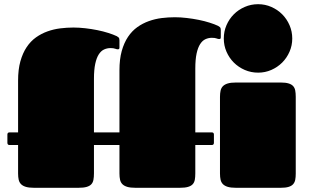

<svg xmlns="http://www.w3.org/2000/svg" viewBox="-20 -892 1470 912"><path d="M907.7 -203.1V-68.4Q907.7 -50.8 905.3 -37.8Q902.8 -24.9 895 -16.6Q887.2 -8.3 872.8 -4.2Q858.4 0 834.5 0H622.6Q599.1 0 584.5 -4.4Q569.8 -8.8 561.5 -17.1Q553.2 -25.4 550.3 -38.1Q547.4 -50.8 547.4 -67.9V-203.1H426.3V-68.4Q426.3 -50.8 423.8 -37.8Q421.4 -24.9 413.6 -16.6Q405.8 -8.3 391.4 -4.2Q377 0 353 0H141.1Q117.7 0 103 -4.4Q88.4 -8.8 80.1 -17.1Q71.8 -25.4 68.8 -38.1Q65.9 -50.8 65.9 -67.9V-203.1H25.4Q15.1 -203.1 15.1 -213.9V-252.9Q15.1 -263.2 25.4 -263.2H65.9V-509.3Q65.9 -562 76.9 -601.1Q87.9 -640.1 106.7 -668.2Q125.5 -696.3 150.9 -714.4Q176.3 -732.4 205.6 -742.9Q234.9 -753.4 266.4 -757.3Q297.9 -761.2 329.1 -761.2Q356 -761.2 385.5 -757.8Q415 -754.4 442.6 -748.8Q470.2 -743.2 494.1 -735.6Q518.1 -728 534.7 -720.2Q538.6 -718.3 543 -714.4Q547.4 -710.4 547.4 -700.7V-666.5Q547.4 -660.2 544.9 -658.9Q542.5 -657.7 540.5 -657.7Q534.2 -657.7 526.9 -660.6Q519.5 -663.6 504.9 -663.6Q488.8 -663.6 474.4 -657Q460 -650.4 449.2 -633.8Q438.5 -617.2 432.4 -588.9Q426.3 -560.5 426.3 -517.6V-263.2H547.4V-558.1Q547.4 -610.8 558.3 -649.9Q569.3 -689 588.1 -717Q606.9 -745.1 632.3 -763.2Q657.7 -781.2 687 -791.7Q716.3 -802.2 747.8 -806.2Q779.3 -810.1 810.5 -810.1Q837.4 -810.1 866.9 -806.6Q896.5 -803.2 924.1 -797.6Q951.7 -792 975.6 -784.4Q999.5 -776.9 1016.1 -769Q1020 -767.1 1024.4 -763.2Q1028.8 -759.3 1028.8 -749.5V-715.3Q1028.8 -709 1026.4 -707.8Q1023.9 -706.5 1022 -706.5Q1015.6 -706.5 1008.3 -709.5Q1001 -712.4 986.3 -712.4Q970.2 -712.4 955.8 -705.8Q941.4 -699.2 930.7 -682.6Q919.9 -666 913.8 -637.7Q907.7 -609.4 907.7 -566.4V-263.2H985.8Q996.1 -263.2 996.1 -252.9V-213.9Q996.1 -203.1 985.8 -203.1ZM1024.9 -432.1Q1024.9 -448.7 1027.8 -461.7Q1030.8 -474.6 1039.1 -482.9Q1047.4 -491.2 1062 -495.6Q1076.7 -500 1100.1 -500H1314Q1336.4 -500 1350.3 -495.8Q1364.3 -491.7 1372.1 -483.4Q1379.9 -475.1 1382.3 -462.4Q1384.8 -449.7 1384.8 -432.1V-66.9Q1384.8 -50.3 1382.3 -37.8Q1379.9 -25.4 1372.1 -16.8Q1364.3 -8.3 1350.3 -4.2Q1336.4 0 1314 0H1100.1Q1076.7 0 1062 -4.4Q1047.4 -8.8 1039.1 -17.1Q1030.8 -25.4 1027.8 -38.1Q1024.9 -50.8 1024.9 -67.9ZM1043 -709Q1043 -742.7 1055.9 -772.5Q1068.8 -802.2 1090.8 -824.2Q1112.8 -846.2 1142.6 -859.1Q1172.4 -872.1 1206.1 -872.1Q1239.3 -872.1 1268.8 -859.1Q1298.3 -846.2 1320.3 -824.2Q1342.3 -802.2 1355.2 -772.5Q1368.2 -742.7 1368.2 -709Q1368.2 -675.8 1355.2 -646.2Q1342.3 -616.7 1320.3 -594.7Q1298.3 -572.8 1268.8 -559.8Q1239.3 -546.9 1206.1 -546.9Q1172.4 -546.9 1142.6 -559.8Q1112.8 -572.8 1090.8 -594.7Q1068.8 -616.7 1055.9 -646.2Q1043 -675.8 1043 -709Z"/></svg>

Font: Fascinate
Style: Regular
Weight: 900
Designer: Astigmatic (AOETI)
Foundry: Astigmatic (AOETI)
Version: Version 1.000